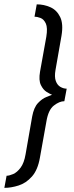

<svg xmlns="http://www.w3.org/2000/svg" viewBox="-70 -724 349 904"><path d="M-49.5 160.5 -39 103.5Q-26.5 103.5 -8 95.5Q10.5 87.5 27 65.5Q43.5 43.5 50.5 2L81.5 -175.5Q89.5 -218.5 109 -239Q128.5 -259.5 148 -267Q167.5 -274.5 175.5 -278Q175 -278 173.5 -278.5Q165.5 -281.5 149.5 -291.2Q133.5 -301 122.5 -323.5Q111.5 -346 118.5 -386.5L148 -550.5Q155 -593 145.8 -613.2Q136.5 -633.5 120.5 -639.5Q104.5 -645.5 92.5 -645.5L103 -703.5Q137 -703.5 167.2 -690Q197.5 -676.5 213.2 -644Q229 -611.5 219.5 -555.5L191.5 -395.5Q185.5 -362 192.8 -342.5Q200 -323 214.5 -314.8Q229 -306.5 244 -306.5L233 -247.5Q210 -247.5 183.8 -227.2Q157.5 -207 148.5 -152L118 18Q108 76 80.5 107Q53 138 18 149.2Q-17 160.5 -49.5 160.5Z"/></svg>

Font: Anybody
Style: Italic
Weight: 400
Italic angle: -10°
Designer: Tyler Finck
Foundry: Etcetera Type Company
Version: Version 1.010; ttfautohint (v1.8.3) -l 8 -r 50 -G 200 -x 14 